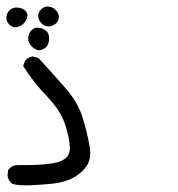

<svg xmlns="http://www.w3.org/2000/svg" viewBox="-24 -410 544 588"><path d="M137.7 152.3Q110.4 155.3 73.7 157.2Q37.1 159.2 13.7 153.3Q1 143.6 -1 127L1 110.4Q11.7 96.7 26.4 95.7Q125 96.7 158.2 85Q191.4 73.2 189.9 41.5Q188.5 9.8 174.3 -31.7Q160.2 -73.2 119.1 -115.7Q78.1 -158.2 46.9 -208L52.7 -223.6Q61.5 -235.4 77.1 -237.3L93.8 -232.4Q134.8 -187.5 175.3 -141.6Q215.8 -95.7 230.5 -45.4Q245.1 4.9 251 42Q256.8 79.1 238.3 102.5Q219.7 126 193.4 137.7Q167 149.4 137.7 152.3ZM94.7 -255.9Q82 -258.8 72.3 -268.6Q62.5 -278.3 62.5 -293Q62.5 -307.6 73.2 -317.9Q84 -328.1 99.6 -324.2Q115.2 -320.3 121.6 -311Q127.9 -301.8 126 -286.1Q124 -270.5 115.2 -263.7Q106.4 -256.8 94.7 -255.9ZM21.5 -326.2Q10.7 -328.1 2.9 -336.4Q-4.9 -344.7 -4.4 -357.4Q-3.9 -370.1 6.3 -379.4Q16.6 -388.7 31.7 -386.7Q46.9 -384.8 54.7 -376Q62.5 -367.2 59.1 -356Q55.7 -344.7 46.9 -336.4Q38.1 -328.1 21.5 -326.2ZM124 -329.1Q110.4 -330.1 101.6 -340.3Q92.8 -350.6 92.8 -361.8Q92.8 -373 103 -382.3Q113.3 -391.6 126.5 -389.6Q139.6 -387.7 148.4 -377.4Q157.2 -367.2 156.2 -356Q155.3 -344.7 146 -336.9Q136.7 -329.1 124 -329.1Z"/></svg>

Font: JasonHandwriting2
Style: Regular
Weight: 400
Version: Version 1.05.10